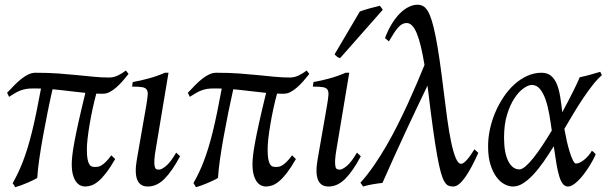

<svg xmlns="http://www.w3.org/2000/svg" viewBox="-20 -762 2543 805"><path d="M462.9 -95.2Q442.4 -59.6 425 -37.1Q407.7 -14.6 392.3 -2Q377 10.7 363.3 15.4Q349.6 20 335.9 20Q327.1 20 317.4 15.6Q307.6 11.2 299.6 0.7Q291.5 -9.8 286.1 -28.1Q280.8 -46.4 280.8 -74.2Q280.8 -88.4 283 -108.9Q285.2 -129.4 291.3 -163.3Q297.4 -197.3 308.6 -247.8Q319.8 -298.3 337.9 -372.6Q303.7 -376 270.8 -380.1Q237.8 -384.3 200.2 -387.7Q189.9 -342.8 179.7 -292Q169.4 -241.2 160.4 -191.4Q151.4 -141.6 144.8 -95.9Q138.2 -50.3 136.2 -16.1Q129.4 -11.7 118.2 -6.3Q106.9 -1 94.2 4.6Q81.5 10.3 68.1 15.1Q54.7 20 43.9 22.9Q43 21 40.3 16.8Q37.6 12.7 35.6 9.5Q33.7 6.3 33.2 5.9Q45.9 -16.6 56.6 -39.3Q67.4 -62 77.1 -87.6Q86.9 -113.3 95.9 -142.8Q105 -172.4 114 -208.7Q123 -245.1 132.3 -290Q141.6 -335 151.9 -390.6Q143.6 -391.1 134.8 -391.1Q126.5 -391.1 117.2 -391.1Q102.5 -391.1 90.6 -389.2Q78.6 -387.2 67.1 -383.1Q55.7 -378.9 43.9 -372.1Q32.2 -365.2 18.1 -356L9.8 -373Q25.4 -389.6 40.5 -405Q55.7 -420.4 70.3 -431.9Q85 -443.4 99.6 -450.2Q114.3 -457 128.9 -457Q181.6 -457 224.6 -453.9Q267.6 -450.7 304.4 -447Q341.3 -443.4 373.5 -440.2Q405.8 -437 437 -437Q456.5 -437 474.4 -445.6Q492.2 -454.1 507.8 -466.3L519 -452.1Q506.8 -436.5 493.7 -421.6Q480.5 -406.7 467 -395Q453.6 -383.3 439.9 -376.2Q426.3 -369.1 413.1 -369.1Q405.3 -369.1 397.9 -369.1Q390.6 -369.1 383.8 -369.6Q375.5 -339.4 368.4 -306.4Q361.3 -273.4 356 -241.9Q350.6 -210.4 347.4 -182.9Q344.2 -155.3 344.2 -136.2Q344.2 -110.4 346.9 -95.7Q349.6 -81.1 354.2 -73.5Q358.9 -65.9 365 -64Q371.1 -62 377.9 -62Q383.8 -62 389.9 -62.7Q396 -63.5 404.1 -67.9Q412.1 -72.3 422.6 -82.3Q433.1 -92.3 446.8 -110.8L462.9 -95.2Z M734.9 -106.9Q702.1 -44.9 669.9 -12.5Q637.7 20 599.6 20Q534.2 20 553.7 -92.8L592.8 -316.9Q597.7 -345.2 599.1 -361.8Q600.6 -378.4 595 -386.5Q589.4 -394.5 575 -396.7Q560.5 -398.9 533.7 -398.9L536.6 -418Q567.4 -423.3 603.3 -433.1Q639.2 -442.9 671.4 -457H686.5L633.8 -141.1Q627.9 -108.4 627.2 -90.3Q626.5 -72.3 628.7 -63.5Q630.9 -54.7 635.7 -52.7Q640.6 -50.8 646.5 -50.8Q657.7 -50.8 676.5 -66.4Q695.3 -82 718.8 -122.1L734.9 -106.9Z M1220.7 -95.2Q1200.2 -59.6 1182.9 -37.1Q1165.5 -14.6 1150.1 -2Q1134.8 10.7 1121.1 15.4Q1107.4 20 1093.8 20Q1085 20 1075.2 15.6Q1065.4 11.2 1057.4 0.7Q1049.3 -9.8 1043.9 -28.1Q1038.6 -46.4 1038.6 -74.2Q1038.6 -88.4 1040.8 -108.9Q1043 -129.4 1049.1 -163.3Q1055.2 -197.3 1066.4 -247.8Q1077.6 -298.3 1095.7 -372.6Q1061.5 -376 1028.6 -380.1Q995.6 -384.3 958 -387.7Q947.8 -342.8 937.5 -292Q927.2 -241.2 918.2 -191.4Q909.2 -141.6 902.6 -95.9Q896 -50.3 894 -16.1Q887.2 -11.7 876 -6.3Q864.7 -1 852.1 4.6Q839.4 10.3 825.9 15.1Q812.5 20 801.8 22.9Q800.8 21 798.1 16.8Q795.4 12.7 793.5 9.5Q791.5 6.3 791 5.9Q803.7 -16.6 814.5 -39.3Q825.2 -62 835 -87.6Q844.7 -113.3 853.8 -142.8Q862.8 -172.4 871.8 -208.7Q880.9 -245.1 890.1 -290Q899.4 -335 909.7 -390.6Q901.4 -391.1 892.6 -391.1Q884.3 -391.1 875 -391.1Q860.4 -391.1 848.4 -389.2Q836.4 -387.2 825 -383.1Q813.5 -378.9 801.8 -372.1Q790 -365.2 775.9 -356L767.6 -373Q783.2 -389.6 798.3 -405Q813.5 -420.4 828.1 -431.9Q842.8 -443.4 857.4 -450.2Q872.1 -457 886.7 -457Q939.5 -457 982.4 -453.9Q1025.4 -450.7 1062.3 -447Q1099.1 -443.4 1131.3 -440.2Q1163.6 -437 1194.8 -437Q1214.4 -437 1232.2 -445.6Q1250 -454.1 1265.6 -466.3L1276.9 -452.1Q1264.6 -436.5 1251.5 -421.6Q1238.3 -406.7 1224.9 -395Q1211.4 -383.3 1197.8 -376.2Q1184.1 -369.1 1170.9 -369.1Q1163.1 -369.1 1155.8 -369.1Q1148.4 -369.1 1141.6 -369.6Q1133.3 -339.4 1126.2 -306.4Q1119.1 -273.4 1113.8 -241.9Q1108.4 -210.4 1105.2 -182.9Q1102.1 -155.3 1102.1 -136.2Q1102.1 -110.4 1104.7 -95.7Q1107.4 -81.1 1112.1 -73.5Q1116.7 -65.9 1122.8 -64Q1128.9 -62 1135.7 -62Q1141.6 -62 1147.7 -62.7Q1153.8 -63.5 1161.9 -67.9Q1169.9 -72.3 1180.4 -82.3Q1190.9 -92.3 1204.6 -110.8L1220.7 -95.2Z M1492.7 -106.9Q1460 -44.9 1427.7 -12.5Q1395.5 20 1357.4 20Q1292 20 1311.5 -92.8L1350.6 -316.9Q1355.5 -345.2 1356.9 -361.8Q1358.4 -378.4 1352.8 -386.5Q1347.2 -394.5 1332.8 -396.7Q1318.4 -398.9 1291.5 -398.9L1294.4 -418Q1325.2 -423.3 1361.1 -433.1Q1397 -442.9 1429.2 -457H1444.3L1391.6 -141.1Q1385.7 -108.4 1385 -90.3Q1384.3 -72.3 1386.5 -63.5Q1388.7 -54.7 1393.6 -52.7Q1398.4 -50.8 1404.3 -50.8Q1415.5 -50.8 1434.3 -66.4Q1453.1 -82 1476.6 -122.1L1492.7 -106.9ZM1405.8 -518.1Q1398.4 -520.5 1394.3 -523.4Q1390.1 -526.4 1382.8 -534.2L1488.8 -713.9Q1496.6 -716.8 1507.3 -720.2Q1518.1 -723.6 1529.5 -726.8Q1541 -730 1552.5 -732.7Q1564 -735.4 1572.8 -737.8L1585 -721.2Z M1985.4 -121.1Q1971.2 -89.4 1957.3 -63.2Q1943.4 -37.1 1930.2 -18.6Q1917 0 1904.5 10Q1892.1 20 1880.4 20Q1869.1 20 1860.1 16.4Q1851.1 12.7 1843.3 -0.5Q1835.4 -13.7 1828.1 -39.8Q1820.8 -65.9 1812.7 -110.8Q1804.7 -155.8 1795.4 -222.2Q1786.1 -288.6 1774.9 -383.3Q1773.9 -388.7 1773.4 -393.6Q1772.9 -398.4 1772.5 -403.3Q1749 -354.5 1725.8 -305.7Q1702.6 -256.8 1679.2 -206.5Q1655.8 -156.2 1632.1 -103.8Q1608.4 -51.3 1583.5 4.9Q1574.7 5.9 1564 7.3Q1553.2 8.8 1542.5 10.7Q1531.7 12.7 1521.5 14.9Q1511.2 17.1 1502.4 20L1491.2 3.9Q1520 -27.8 1547.1 -67.1Q1574.2 -106.4 1599.4 -149.7Q1624.5 -192.9 1647.2 -238.3Q1669.9 -283.7 1690.2 -327.9Q1710.4 -372.1 1728 -413.3Q1745.6 -454.6 1759.8 -489.7Q1745.1 -579.6 1727.3 -622.6Q1709.5 -665.5 1685.1 -665.5Q1674.8 -665.5 1666.3 -660.9Q1657.7 -656.2 1649.2 -646.7Q1640.6 -637.2 1631.3 -622.6Q1622.1 -607.9 1610.4 -588.4L1594.2 -602.5Q1606.9 -636.2 1623 -662.4Q1639.2 -688.5 1657 -706.1Q1674.8 -723.6 1693.6 -732.9Q1712.4 -742.2 1731 -742.2Q1743.2 -742.2 1753.7 -736.6Q1764.2 -731 1773.2 -716.3Q1782.2 -701.7 1790.3 -675.8Q1798.3 -649.9 1806.4 -609.6Q1814.5 -569.3 1822.8 -512.5Q1831.1 -455.6 1840.3 -378.9Q1847.7 -317.9 1855.2 -262.9Q1862.8 -208 1871.6 -166.3Q1880.4 -124.5 1890.6 -99.9Q1900.9 -75.2 1913.6 -75.2Q1918.9 -75.2 1925.8 -80.6Q1932.6 -85.9 1939.9 -94.5Q1947.3 -103 1954.6 -114Q1961.9 -125 1969.2 -136.2L1985.4 -121.1Z M2157.7 -51.8Q2168.5 -51.8 2183.8 -64.9Q2199.2 -78.1 2217 -100.6Q2234.9 -123 2254.4 -152.6Q2273.9 -182.1 2293.5 -214.8Q2288.6 -250.5 2282.5 -284.9Q2276.4 -319.3 2266.8 -346.2Q2257.3 -373 2243.4 -389.4Q2229.5 -405.8 2209.5 -405.8Q2195.3 -405.8 2175.3 -391.8Q2155.3 -377.9 2137 -350.3Q2118.7 -322.8 2106 -281.5Q2093.3 -240.2 2093.3 -185.1Q2093.3 -121.6 2110.8 -86.7Q2128.4 -51.8 2157.7 -51.8ZM2503.4 -446.8Q2483.4 -429.2 2463.9 -404.1Q2444.3 -378.9 2424.6 -349.6Q2404.8 -320.3 2385.3 -287.6Q2365.7 -254.9 2346.2 -221.7Q2350.6 -196.8 2356.4 -170.9Q2362.3 -145 2368.9 -124Q2375.5 -103 2382.3 -89.6Q2389.2 -76.2 2394.5 -76.2Q2402.3 -76.2 2411.9 -80.8Q2421.4 -85.4 2430.7 -93.3Q2439.9 -101.1 2448 -110.6Q2456.1 -120.1 2461.4 -129.9Q2467.8 -126 2470.7 -122.6Q2473.6 -119.1 2477.5 -115.2Q2472.2 -102.5 2464.1 -87.6Q2456.1 -72.8 2446.3 -57.9Q2436.5 -43 2425.5 -28.8Q2414.6 -14.6 2403.6 -3.9Q2392.6 6.8 2381.6 13.4Q2370.6 20 2361.3 20Q2349.1 20 2340.3 9.5Q2331.5 -1 2325 -22.2Q2318.4 -43.5 2313 -75.2Q2307.6 -106.9 2301.8 -148.9Q2280.3 -114.3 2258.8 -83.5Q2237.3 -52.7 2215.8 -29.8Q2194.3 -6.8 2173.1 6.6Q2151.9 20 2130.4 20Q2114.3 20 2095.9 10.7Q2077.6 1.5 2062.3 -18.8Q2046.9 -39.1 2036.6 -71Q2026.4 -103 2026.4 -148.9Q2026.4 -184.1 2034.2 -220.5Q2042 -256.8 2056.6 -291Q2071.3 -325.2 2091.6 -355.5Q2111.8 -385.7 2136.7 -408.2Q2161.6 -430.7 2190.4 -443.8Q2219.2 -457 2250.5 -457Q2274.4 -457 2289.6 -444.8Q2304.7 -432.6 2314 -410.9Q2323.2 -389.2 2328.4 -358.6Q2333.5 -328.1 2337.4 -291.5Q2350.1 -314.5 2361.3 -336.2Q2372.6 -357.9 2382.1 -377Q2391.6 -396 2398.9 -411.6Q2406.2 -427.2 2410.6 -438Q2431.6 -442.4 2452.6 -448.2Q2473.6 -454.1 2496.6 -460.9Q2499.5 -455.6 2500.7 -452.9Q2502 -450.2 2503.4 -446.8Z"/></svg>

Font: GentiumAlt
Style: Italic
Weight: 400
Italic angle: -7°
Designer: J. Victor Gaultney
Version: Version 1.02; 2005; OFL release